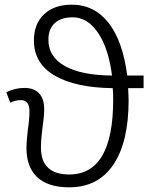

<svg xmlns="http://www.w3.org/2000/svg" viewBox="-20 -791 651 821"><path d="M93 -160Q93 -182 99 -236Q106 -283 106 -315Q106 -363 69 -363Q47 -363 24 -352L7 -396Q42 -415 85 -415Q125 -415 147 -392Q169 -369 169 -324Q169 -293 162 -247Q161 -239 158 -212Q155 -185 155 -161Q155 -45 276 -45Q464 -45 464 -365Q464 -398 462 -414Q302 -416 213.5 -468Q125 -520 125 -618Q125 -689 168.5 -730Q212 -771 287 -771Q383 -771 444 -693.5Q505 -616 524 -468H594V-414H528Q530 -374 530 -364Q530 -183 464.5 -86.5Q399 10 276 10Q186 10 139.5 -33Q93 -76 93 -160ZM291 -717Q241 -717 214 -692Q187 -667 187 -621Q187 -548 257.5 -508.5Q328 -469 459 -468Q444 -585 399 -651Q354 -717 291 -717Z"/></svg>

Font: OpenSansMMV
Style: Light
Weight: 300
Foundry: Ascender Corporation
Version: Version 4.001